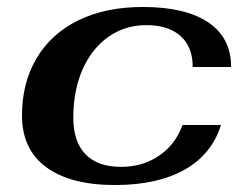

<svg xmlns="http://www.w3.org/2000/svg" viewBox="-20 -520 716 550"><path d="M43 -189Q43 -283 85 -353.5Q127 -424 205 -462Q283 -500 389 -500Q511 -500 576.5 -456Q642 -412 642 -328H532Q532 -386 497 -417Q462 -448 399 -448Q338 -448 290.5 -414.5Q243 -381 216.5 -321Q190 -261 190 -183Q190 -114 225 -78Q260 -42 327 -42Q388 -42 435 -73.5Q482 -105 503 -162H613Q587 -78 509 -34Q431 10 309 10Q182 10 112.5 -41Q43 -92 43 -189Z"/></svg>

Font: Fahkwang
Style: Bold Italic
Weight: 700
Italic angle: -10°
Designer: Suppakit Chalermlarp | Katatrad Co.,Ltd.
Foundry: Cadson Demak Co.,Ltd.
Version: Version 1.000; ttfautohint (v1.6)